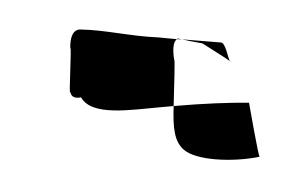

<svg xmlns="http://www.w3.org/2000/svg" viewBox="-31 -361 436 298"><g transform="rotate(-5 187.5 -211.5)"><path d="M85 -295C88 -302 76 -220 79 -228C80 -220 85 -217 95 -218C109 -187 169 -192 219 -192H237C240 -221 246 -265 244 -264C243 -280 245 -291 251 -295C241 -297 233 -298 224 -300C178 -306 142 -319 103 -323C92 -324 86 -313 85 -295ZM259 -294C265 -292 275 -289 290 -285C304 -274 318 -264 330 -254C327 -260 326 -284 318 -284C299 -287 278 -291 259 -294ZM330 -254C331 -253 331 -253 332 -253C331 -253 331 -254 330 -254ZM251 -295C253 -295 257 -294 259 -294C256 -295 254 -295 253 -296C252 -296 251 -295 251 -295ZM237 -192C233 -159 233 -137 247 -123C264 -105 320 -97 363 -102C361 -105 354 -187 354 -187C323 -190 283 -192 237 -192ZM363 -102Z"/></g></svg>

Font: Arrow
Style: Ita
Weight: 400
Version: Version 0.23